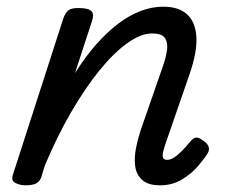

<svg xmlns="http://www.w3.org/2000/svg" viewBox="-20 -539 686 574"><path d="M459 15Q422 15 404.5 -1.5Q387 -18 384 -43Q381 -68 386.5 -96Q392 -124 400 -148L468 -344Q477 -370 479.5 -391.5Q482 -413 472.5 -426Q463 -439 435 -439Q401 -439 360.5 -410Q320 -381 277 -328Q234 -275 192 -202.5Q150 -130 114 -44L104 -11Q100 2 89.5 8.5Q79 15 56 15Q40 15 26 8Q12 1 19 -18L169 -483Q176 -503 185.5 -509Q195 -515 214 -515Q245 -515 253.5 -505.5Q262 -496 255 -476L204 -320Q234 -368 266.5 -405Q299 -442 332.5 -467.5Q366 -493 400 -506Q434 -519 468 -519Q514 -519 539 -496.5Q564 -474 567 -430Q570 -386 548 -321L473 -104Q467 -85 466.5 -76Q466 -67 470 -64Q474 -61 479 -61Q489 -61 499.5 -67.5Q510 -74 522.5 -86.5Q535 -99 549 -116Q557 -126 565 -127.5Q573 -129 584 -121Q600 -111 603.5 -101Q607 -91 601 -81Q592 -66 572.5 -43Q553 -20 524 -2.5Q495 15 459 15Z"/></svg>

Font: Playwrite NZ
Style: Regular
Weight: 400
Designer: Veronika Burian, José Scaglione
Foundry: TypeTogether
Version: Version 1.002